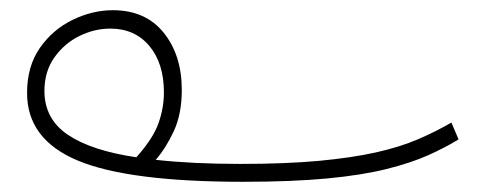

<svg xmlns="http://www.w3.org/2000/svg" viewBox="-20 -335 941 376"><path d="M456 21Q232 21 132.5 -20.5Q33 -62 33 -153Q33 -205 58 -241Q83 -277 122 -296Q161 -315 201 -315Q265 -315 300.5 -271Q336 -227 336 -159Q336 -112 320.5 -78.5Q305 -45 285 -22Q321 -18 362.5 -16Q404 -14 451 -14Q540 -14 604.5 -20Q669 -26 716 -36.5Q763 -47 798 -62Q833 -77 864 -95L878 -62Q852 -46 818.5 -31Q785 -16 737 -4Q689 8 620.5 14.5Q552 21 456 21ZM67 -157Q67 -102 113 -71Q159 -40 247 -27Q280 -64 290.5 -94Q301 -124 301 -154Q301 -211 272.5 -245Q244 -279 196 -279Q165 -279 135.5 -264.5Q106 -250 86.5 -222.5Q67 -195 67 -157Z"/></svg>

Font: Noto Sans Arabic UI SmCn XLt
Style: Regular
Weight: 200
Width: 4
Designer: Monotype Design Team, Nadine Chahine and Nizar Qandah
Foundry: Monotype Imaging Inc.
Version: Version 2.010; ttfautohint (v1.8.4.7-5d5b)